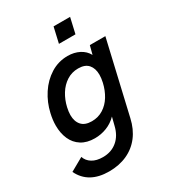

<svg xmlns="http://www.w3.org/2000/svg" viewBox="-236 -804 1014 1130"><g transform="rotate(-30 271.5 -238.5)"><path d="M168 213.4Q28.8 213.4 -22 107.4L67.4 57.1Q77.6 87.4 106 104.7Q134.3 122.1 178.2 122.1Q235.4 122.1 274.9 88.9Q314.5 55.7 328.6 -4.4L342.3 -58.6Q312 -27.8 273.2 -12.7Q234.4 2.4 192.4 2.4Q138.7 2.4 102.1 -20.8Q65.4 -43.9 47.4 -84.7Q29.3 -125.5 29.3 -177.7Q29.3 -215.3 39.1 -257.3Q53.7 -322.3 89.6 -377.2Q125.5 -432.1 178.2 -465.1Q231 -498 293.9 -498Q337.9 -498 372.6 -480.2Q407.2 -462.4 424.8 -429.7L439.9 -487.8H545.4L431.2 4.4Q416.5 70.3 380.6 117.2Q344.7 164.1 290.5 188.7Q236.3 213.4 168 213.4ZM395.5 -257.3Q401.9 -286.1 401.9 -308.6Q401.9 -352.1 379.6 -377.7Q357.4 -403.3 311 -403.3Q267.6 -403.3 232.7 -380.9Q197.8 -358.4 174.6 -320.8Q151.4 -283.2 141.1 -237.8Q134.8 -209.5 134.8 -188Q134.8 -144.5 157.5 -118.9Q180.2 -93.3 227.1 -93.3Q270.5 -93.3 304.9 -115Q339.4 -136.7 362.1 -173.8Q384.8 -210.9 395.5 -257.3ZM286.1 -585 310.1 -689.9H422.4L398.4 -585Z"/></g></svg>

Font: Acari Sans SemiBold
Style: Italic
Weight: 600
Italic angle: -13°
Designer: Alfredo Marco Pradil and Stefan Peev
Foundry: Hanken Design Co.
Version: Version 1.045;January 11, 2019;FontCreator 11.5.0.2425 64-bi